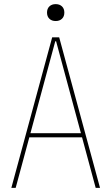

<svg xmlns="http://www.w3.org/2000/svg" viewBox="-20 -911 540 931"><path d="M35 0 233 -730H267L465 0H444L252 -711H248L56 0ZM115 -245V-265H385V-245ZM250 -809Q231 -809 219.5 -820Q208 -831 208 -850Q208 -869 219.5 -880Q231 -891 250 -891Q269 -891 280.5 -880Q292 -869 292 -850Q292 -831 280.5 -820Q269 -809 250 -809Z"/></svg>

Font: M PLUS Code Latin Thin
Style: Regular
Weight: 250
Designer: Coji Morishita
Foundry: UNDERFOREST DESIGN
Version: Version 1.002; ttfautohint (v1.8.3)